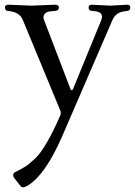

<svg xmlns="http://www.w3.org/2000/svg" viewBox="-20 -524 574 815"><path d="M413 -453Q413 -472 386 -476L368 -478Q356 -480 356 -492Q356 -504 370 -504L448 -500L520 -504Q533 -504 533 -492Q533 -480 522 -478L503 -475Q470 -470 456 -436L242 59Q173 215 102 261Q86 271 79 271Q72 271 70 269L40 231Q36 226 36 219Q36 212 42 208Q74 192 90 181.5Q106 171 132 146Q176 102 235 -32Q238 -37 238 -44Q238 -51 235 -57L77 -439Q66 -467 31 -475L12 -478Q1 -480 1 -492Q1 -504 15 -504L114 -500L213 -504Q230 -504 230 -492Q230 -480 217 -478L196 -476Q177 -475 169 -464Q161 -453 167 -439L280 -144Q281 -142 284.5 -141.5Q288 -141 290 -146L410 -439Q413 -447 413 -453Z"/></svg>

Font: Lustria
Style: Regular
Weight: 400
Designer: Matthew Desmond
Foundry: Matthew Desmond
Version: Version 001.001; ttfautohint (v1.6)